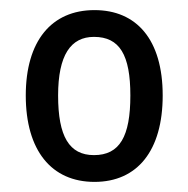

<svg xmlns="http://www.w3.org/2000/svg" viewBox="-20 -742 373 380"><path d="M302 -553C302 -664 250 -722 167 -722C82 -722 31 -661 31 -553C31 -444 82 -382 167 -382C252 -382 302 -444 302 -553ZM95 -553C95 -633 120 -669 166 -669C217 -669 238 -633 238 -553C238 -472 217 -435 166 -435C117 -435 95 -472 95 -553Z"/></svg>

Font: Noto Sans Lao UI Cond
Style: Regular
Weight: 400
Width: 3
Designer: Monotype Design Team
Foundry: Monotype Imaging Inc.
Version: Version 2.000